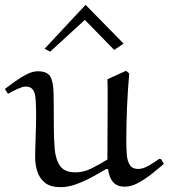

<svg xmlns="http://www.w3.org/2000/svg" viewBox="-30 -762 696 792"><path d="M627 -107 635 -105 646 -86Q623 -66 595 -44Q567 -22 539 -7Q511 8 485 8Q451 8 435 -12.5Q419 -33 416 -64L408 -65Q380 -48 347.5 -30.5Q315 -13 282.5 -1.5Q250 10 220 10Q177 10 154.5 -9Q132 -28 123.5 -56Q115 -84 115 -112Q115 -124 115.5 -147Q116 -170 117 -195Q118 -220 118.5 -242Q119 -264 119 -275Q119 -321 117.5 -344.5Q116 -368 112.5 -378.5Q109 -389 102 -396Q94 -405 74 -405Q64 -405 42 -395Q20 -385 3 -375L-10 -395Q10 -410 33.5 -427Q57 -444 81 -456Q105 -468 126 -468Q164 -468 177 -447Q190 -426 191 -377.5Q192 -329 192 -244Q192 -193 195.5 -149Q199 -105 217.5 -78Q236 -51 282 -51Q316 -51 350 -68.5Q384 -86 413 -104Q413 -153 413.5 -214.5Q414 -276 414 -329Q414 -364 414 -391.5Q414 -419 413 -435L490 -470L503 -459Q491 -320 491 -181Q491 -151 493 -124.5Q495 -98 505.5 -81.5Q516 -65 540 -65Q560 -65 584 -79Q608 -93 627 -107ZM154 -561 323 -742 480 -582 441 -556 320 -680 177 -549Z"/></svg>

Font: Aref Ruqaa Ink
Style: Regular
Weight: 400
Designer: Abdullah Aref
Version: Version 1.005